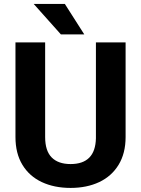

<svg xmlns="http://www.w3.org/2000/svg" viewBox="-20 -921 698 951"><path d="M301.3 -901.4 397.5 -750.5H281.7L147 -901.4ZM455.1 -710.9H602.1V-242.2Q602.1 -161.6 567.4 -104.7Q532.7 -47.9 471.2 -19Q409.7 9.8 329.6 9.8Q249 9.8 187.3 -19Q125.5 -47.9 91.1 -104.5Q56.6 -161.1 56.6 -242.2V-710.9H203.6V-242.2Q203.6 -173.8 236.1 -141.1Q268.6 -108.4 329.6 -108.4Q452.1 -108.4 455.1 -235.8Z"/></svg>

Font: Mardoto
Style: Bold
Weight: 700
Designer: Christian Robertson, Vahan Hovhannisyan
Foundry: Google
Version: Version 1.000